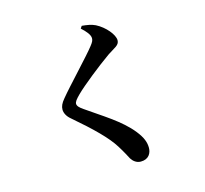

<svg xmlns="http://www.w3.org/2000/svg" viewBox="-123 -958 1246 1168"><g transform="rotate(-15 500.0 -373.5)"><path d="M479 -804C508 -778 530 -752 530 -730C530 -716 524 -705 509 -686C470 -635 326 -485 273 -420C252 -395 244 -377 244 -356C244 -337 255 -312 280 -292C397 -192 475 -115 514 -52C541 -9 552 14 564 36C576 55 596 72 623 72C675 72 692 35 692 3C692 -31 680 -64 645 -108C577 -194 465 -259 369 -327C348 -341 333 -355 333 -369C333 -382 343 -395 369 -421C411 -463 530 -558 603 -609C646 -638 677 -646 677 -678C677 -713 630 -771 573 -800C548 -812 520 -816 489 -819Z"/></g></svg>

Font: Noto Serif JP
Style: Bold
Weight: 700
Designer: Ryoko NISHIZUKA 西塚涼子 (kana & ideographs); Frank Grießhammer (Latin, Greek & Cyrillic); Wenlong ZHANG 张文龙 (bopomofo); San
Foundry: Adobe
Version: Version 2.001;hotconv 1.1.0;makeotfexe 2.6.0